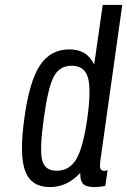

<svg xmlns="http://www.w3.org/2000/svg" viewBox="-20 -750 517 780"><path d="M397.3 -730 362.6 -487.6Q347.3 -519.4 322.7 -534.4Q298.1 -549.3 261.4 -549.3Q185.4 -549.3 142.4 -484.6Q99.4 -419.9 79.1 -270.9Q57.9 -120 82.4 -55Q106.9 10 182.4 10Q218.4 10 248.7 -4.3Q279 -18.6 306.1 -47.9Q304.9 -15.9 317.7 -2.9Q330.6 10 364.1 10Q375 10 385.4 8.9Q395.7 7.7 407.9 5.1L417.1 -58.9Q413.1 -56.9 410.1 -56.5Q407.1 -56.1 403 -56.1Q390.4 -56.1 387.6 -66.5Q384.9 -76.9 387.1 -93.1L476.7 -730ZM334.9 -270.9Q318 -151.6 290.3 -104Q262.6 -56.4 210 -56.4Q161.3 -56.4 150.9 -100.6Q140.4 -144.9 158.3 -270.9Q175.1 -394.7 198.5 -438.8Q221.9 -482.9 270.7 -482.9Q322.9 -482.9 337 -435.7Q351.1 -388.6 334.9 -270.9Z"/></svg>

Font: Secuela ExtLt
Style: Italic
Weight: 200
Italic angle: -8°
Designer: Fernando Haro
Foundry: deFharo
Version: Version 1.704